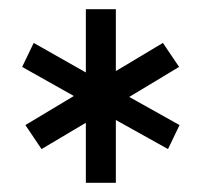

<svg xmlns="http://www.w3.org/2000/svg" viewBox="-20 -772 440 416"><path d="M28 -627 53 -679 166 -615V-752H231V-618L333 -679L368 -627L260 -562L369 -501L344 -449L231 -512V-376H166V-506L70 -449L35 -501L140 -564Z"/></svg>

Font: Lobster Two
Style: Bold
Weight: 700
Designer: Pablo Impallari
Foundry: Pablo Impallari. www.impallari.com
Version: Version 1.006